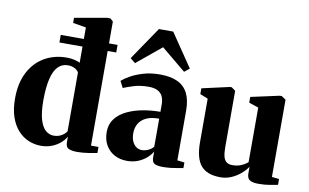

<svg xmlns="http://www.w3.org/2000/svg" viewBox="-82 -982 1862 1158"><g transform="rotate(10 848.5 -403.0)"><path d="M227.5 11.5Q187 11.5 150.5 -3.8Q114 -19 85.5 -50.2Q57 -81.5 40.5 -129.5Q24 -177.5 24 -242.5Q24 -337.5 58.5 -403.8Q93 -470 153 -504.8Q213 -539.5 289.5 -539.5Q314 -539.5 336 -534.5Q358 -529.5 370.5 -522.5V-738.5L290 -752V-783.5L487 -818H506.5L524.5 -802V-42H570.5V-5Q552.5 -1 517 4.5Q481.5 10 447 10Q417 10 397.5 1.8Q378 -6.5 378 -37V-71.5Q367 -50.5 345.2 -31.5Q323.5 -12.5 293.2 -0.5Q263 11.5 227.5 11.5ZM292 -62Q311.5 -62 326.8 -68Q342 -74 353.2 -83.2Q364.5 -92.5 370.5 -102.5V-462.5Q362.5 -477.5 344.5 -486.2Q326.5 -495 304 -495Q268 -495 243.8 -470.2Q219.5 -445.5 207 -394.5Q194.5 -343.5 194 -263.5Q194 -188 207.2 -143.8Q220.5 -99.5 242.8 -80.8Q265 -62 292 -62ZM229 -668H577V-621.5H229Z M753.5 11Q710.5 11 676.5 -7.2Q642.5 -25.5 623 -59.5Q603.5 -93.5 603.5 -140.5Q603.5 -187.5 629.2 -221Q655 -254.5 698 -275.2Q741 -296 794 -305.8Q847 -315.5 901.5 -315.5V-360.5Q901.5 -389 892 -409.5Q882.5 -430 861.5 -441Q840.5 -452 806 -452Q754 -452 714.5 -439.5Q675 -427 652.5 -417.5L632 -457.5Q647.5 -472 679.5 -490.5Q711.5 -509 757.8 -523Q804 -537 861.5 -537Q925.5 -537 968 -517.2Q1010.5 -497.5 1031.8 -456Q1053 -414.5 1053 -349V-45L1097 -39.5V-5.5Q1086 -3.5 1065.8 0.2Q1045.5 4 1021.2 6.8Q997 9.5 974 9.5Q939.5 9.5 922.8 1Q906 -7.5 906 -37.5V-73Q896 -54.5 875 -35Q854 -15.5 823.2 -2.2Q792.5 11 753.5 11ZM831 -68.5Q848.5 -68.5 868.8 -77.2Q889 -86 901.5 -102V-273.5Q852 -273.5 821.5 -258.5Q791 -243.5 776.8 -218Q762.5 -192.5 762.5 -160.5Q762.5 -132.5 771.2 -112Q780 -91.5 795.5 -80Q811 -68.5 831 -68.5ZM699.5 -578 668.5 -603 806 -805.5H893.5L1031 -603L1000 -578L850 -702Z M1557.5 9.5Q1524.5 9.5 1506.5 -0.8Q1488.5 -11 1488.5 -40.5V-82Q1472 -58 1446.8 -36.8Q1421.5 -15.5 1390.8 -2.5Q1360 10.5 1326 10.5Q1243.5 10.5 1206 -33.8Q1168.5 -78 1168.5 -176.5V-443L1120 -462.5V-498L1289 -536H1299.5L1323.5 -518.5V-176Q1323.5 -139.5 1329 -117.2Q1334.5 -95 1348 -84.5Q1361.5 -74 1385.5 -74Q1408 -74 1425.2 -79.5Q1442.5 -85 1455.8 -93Q1469 -101 1478 -108.5V-443L1419.5 -463V-498L1593.5 -536H1606L1632 -518.5V-45.5L1676.5 -40.5V-5Q1658.5 -1.5 1628 4Q1597.5 9.5 1557.5 9.5Z"/></g></svg>

Font: Merriweather 96pt ExtraBold
Style: Regular
Weight: 800
Version: Version 2.100